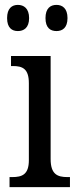

<svg xmlns="http://www.w3.org/2000/svg" viewBox="-20 -765 318 785"><path d="M211 -638C235 -638 256 -651 256 -691C256 -731 235 -745 211 -745C186 -745 166 -731 166 -691C166 -651 186 -638 211 -638ZM53 -638C77 -638 99 -651 99 -691C99 -731 77 -745 53 -745C29 -745 9 -731 9 -691C9 -651 29 -638 53 -638ZM19 0H266V-41H256C215 -41 187 -52 187 -115V-536H25V-495H33C72 -495 98 -484 98 -425V-110C98 -51 70 -41 30 -41H19Z"/></svg>

Font: Noto Serif Tamil Condensed
Style: Italic
Weight: 400
Width: 3
Italic angle: -12°
Designer: Indian Type Foundry, Tom Grace, and the Monotype Design Team
Foundry: Monotype Imaging Inc.
Version: Version 2.003